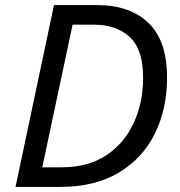

<svg xmlns="http://www.w3.org/2000/svg" viewBox="-20 -734 707 754"><path d="M41 0 192 -714H361Q490 -714 563 -644Q636 -574 636 -429Q636 -305 587.5 -208Q539 -111 445.5 -55.5Q352 0 217 0ZM146 -77H222Q326 -77 397 -124Q468 -171 505 -251Q542 -331 542 -430Q542 -540 489.5 -588.5Q437 -637 350 -637H265Z"/></svg>

Font: Manna Sans
Style: Italic
Weight: 400
Italic angle: -12°
Designer: Monotype Design Team
Foundry: Monotype Imaging Inc.
Version: Version 2.001.1; ttfautohint (v1.8.2)